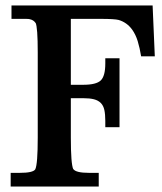

<svg xmlns="http://www.w3.org/2000/svg" viewBox="-20 -682 592 702"><path d="M546 -476H496Q491 -507 483.5 -531.5Q476 -556 463 -574Q444 -600 414 -609Q399 -613 348 -613H239V-372H284Q332 -372 348.5 -388Q365 -404 365 -450V-469H417V-217H365V-240Q365 -264 361.5 -280Q358 -296 348.5 -305.5Q339 -315 323.5 -319Q308 -323 284 -323H239V-179Q239 -82 248 -63V-64Q257 -50 306 -50H341V0H19V-50H52Q101 -50 109 -63Q118 -82 118 -179V-490Q118 -583 110 -599V-598Q103 -609 88 -612Q85 -613 74 -613H22V-662H538Z"/></svg>

Font: New Athena Unicode
Style: Bold
Weight: 700
Designer: J. Rusten 1997; rev. by R. Hancock 2001, 2002, rev. by D. Mastronarde 2002-2021
Foundry: Society for Classical Studies (formerly American Philological Association)
Version: Version 5.008